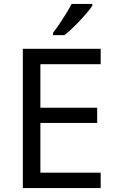

<svg xmlns="http://www.w3.org/2000/svg" viewBox="-20 -964 596 984"><path d="M496 0H97V-714H496V-635H187V-412H478V-334H187V-79H496ZM453 -934Q441 -916 416 -887.5Q391 -859 362.5 -830.5Q334 -802 310 -784H252V-796Q267 -815 284.5 -841Q302 -867 319 -894.5Q336 -922 347 -944H453Z"/></svg>

Font: Noto Sans Imperial Aramaic
Style: Regular
Weight: 400
Designer: Monotype Design Team
Foundry: Monotype Imaging Inc.
Version: Version 2.001; ttfautohint (v1.8.4.7-5d5b)